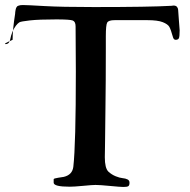

<svg xmlns="http://www.w3.org/2000/svg" viewBox="-30 -738 753 762"><path d="M20 -580Q20 -620 30 -683Q30 -685 30.5 -690Q31 -695 31.5 -696.5Q32 -698 32.5 -701.5Q33 -705 34 -706.5Q35 -708 36.5 -710.5Q38 -713 40 -714Q42 -715 45 -716Q48 -717 52 -717.5Q56 -718 61 -718Q77 -718 145.5 -714Q214 -710 343 -710Q563 -710 651 -715Q652 -715 654.5 -715.5Q657 -716 658 -716Q669 -716 673 -710Q677 -704 677 -699Q677 -692 680 -657Q683 -622 683 -618Q683 -593 680 -586.5Q677 -580 667 -580Q659 -580 656 -592Q648 -621 642 -631.5Q636 -642 616 -650Q596 -658 555 -658H425Q401 -658 395.5 -648.5Q390 -639 390 -594V-545Q390 -411 388.5 -309Q387 -207 387 -179Q387 -165 386.5 -143.5Q386 -122 386 -114Q386 -71 400 -57Q413 -45 429 -38.5Q445 -32 456.5 -31Q468 -30 476 -26Q484 -22 484 -13Q484 -2 479 1Q474 4 460 4Q448 4 407 0Q366 -4 349 -4Q337 -4 300.5 -0.5Q264 3 247 3Q183 3 183 -13Q183 -23 183 -26.5Q183 -30 200.5 -32.5Q218 -35 223 -36Q257 -44 261 -76Q271 -164 271 -454L270 -633Q270 -652 259 -656.5Q248 -661 194 -661Q124 -661 88.5 -657Q53 -653 47 -649.5Q41 -646 33 -636Q24 -624 18.5 -609.5Q13 -595 11.5 -585.5Q10 -576 5.5 -569.5Q1 -563 -8 -563Q-19 -563 20 -580Z"/></svg>

Font: OFL Sorts Mill Goudy TT
Style: Regular
Weight: 500
Version: Version 003.000